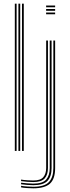

<svg xmlns="http://www.w3.org/2000/svg" viewBox="-20 -820 380 1043"><path d="M99.5 0V-800H109.2V0ZM60.5 0V-800H70.2V0ZM80 0V-800H89.8V0ZM230.5 -780.5V-790H279.5V-780.5ZM230.5 -742.5V-752H279.5V-742.5ZM230.5 -761.5V-771H279.5V-761.5ZM160.8 203Q147.5 203 126.2 201.6Q105 200.2 94.5 197.8V189.2Q106 191.8 127.2 193.1Q148.5 194.5 160.8 194.5Q222 194.5 245.9 168.9Q269.8 143.2 269.8 93V-600H279.5V93Q279.5 151.8 251.5 177.4Q223.5 203 160.8 203ZM160.8 186Q147 186 126.1 184.4Q105.2 182.8 94.5 181V172.5Q106.5 174.2 127 175.9Q147.5 177.5 160.8 177.5Q212 177.5 231.1 155Q250.2 132.5 250.2 92.8V-600H260.2V92.8Q260.2 138.5 238.2 162.2Q216.2 186 160.8 186ZM160.8 169Q147.5 169 127.1 167.4Q106.8 165.8 94.5 164V155.5Q107.5 158 128.2 159.2Q149 160.5 160.8 160.5Q200 160.5 215.4 142.2Q230.8 124 230.8 92.5V-600H240.5V92.5Q240.5 128.8 222.9 148.9Q205.2 169 160.8 169Z"/></svg>

Font: Big Shoulders Inline Text ExtraLight
Style: Regular
Weight: 250
Version: Version 2.002